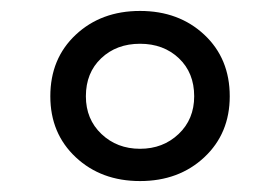

<svg xmlns="http://www.w3.org/2000/svg" viewBox="-20 -758 512 351"><path d="M72 -582Q72 -651 118.5 -694.5Q165 -738 236 -738Q307 -738 353.5 -694.5Q400 -651 400 -582Q400 -514 353.5 -470.5Q307 -427 236 -427Q165 -427 118.5 -470.5Q72 -514 72 -582ZM335 -582Q335 -625 307 -651.5Q279 -678 236 -678Q193 -678 165 -651.5Q137 -625 137 -582Q137 -540 165.5 -513Q194 -486 236 -486Q278 -486 306.5 -513Q335 -540 335 -582Z"/></svg>

Font: Mona Sans
Style: Regular
Weight: 400
Designer: Deni Anggara
Foundry: GitHub
Version: Version 2.000;Glyphs 3.2.3 (3260)